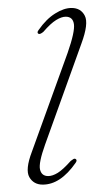

<svg xmlns="http://www.w3.org/2000/svg" viewBox="-20 -468 283 494"><path d="M104 -15Q115 -15 128.5 -23.2Q142 -31.5 162 -54Q165.5 -56.5 168.5 -58.5Q171.5 -60.5 174.5 -59Q179.5 -56 174.5 -49Q135.5 7 90 7Q66.5 7 55.5 -12.2Q44.5 -31.5 62 -77.5L154 -332Q173 -386.5 170.2 -405.8Q167.5 -425 149 -425Q138.5 -425 124.5 -416.5Q110.5 -408 91.5 -386Q83 -379 79 -381Q74 -384 79.5 -391Q99 -419 121.8 -433.2Q144.5 -447.5 164 -447.5Q188 -447.5 198.2 -427.5Q208.5 -407.5 189.5 -356L96 -96Q79 -48.5 83 -31.8Q87 -15 104 -15Z"/></svg>

Font: Fraunces 72pt Thin
Style: Italic
Weight: 100
Italic angle: -16°
Version: Version 1.000;[b76b70a41]